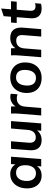

<svg xmlns="http://www.w3.org/2000/svg" viewBox="1228 -1938 717 3212"><g transform="rotate(-90 1586.0 -331.5)"><path d="M256 7Q192 7 143.5 -22Q95 -51 68 -106Q41 -161 41 -236Q41 -320 71 -383Q101 -446 155 -482Q209 -518 280 -518Q342 -518 386 -490Q430 -462 451 -411L439 -392L448 -505H571L531 0H408L418 -114L428 -98Q415 -65 389 -41Q363 -17 329 -5Q295 7 256 7ZM295 -88Q357 -88 393 -136.5Q429 -185 429 -267Q429 -343 396 -382Q363 -421 302 -421Q238 -421 201.5 -372.5Q165 -324 165 -241Q165 -168 199 -128Q233 -88 295 -88Z M848 7Q759 7 715 -46Q671 -99 680 -201L703 -505H829L805 -209Q801 -150 823.5 -120.5Q846 -91 894 -91Q950 -91 982 -127Q1014 -163 1019 -224L1043 -505H1167L1128 0H1005L1013 -103L1026 -98Q1004 -48 956.5 -20.5Q909 7 848 7Z M1261 0 1290 -362Q1293 -397 1294 -433.5Q1295 -470 1293 -505H1411L1415 -375L1401 -400Q1419 -455 1467.5 -486Q1516 -517 1574 -517Q1588 -517 1601.5 -515Q1615 -513 1624 -509L1615 -396Q1599 -402 1583 -405.5Q1567 -409 1549 -409Q1505 -409 1474.5 -391.5Q1444 -374 1428 -343.5Q1412 -313 1409 -273L1386 0Z M1889 7Q1811 7 1754 -23Q1697 -53 1667 -109Q1637 -165 1637 -240Q1637 -325 1669 -387.5Q1701 -450 1760 -484Q1819 -518 1897 -518Q1974 -518 2030.5 -487Q2087 -456 2117.5 -400.5Q2148 -345 2148 -271Q2148 -184 2116 -122Q2084 -60 2025.5 -26.5Q1967 7 1889 7ZM1889 -88Q1934 -88 1964 -112.5Q1994 -137 2008.5 -178.5Q2023 -220 2023 -274Q2023 -346 1991 -383.5Q1959 -421 1898 -421Q1851 -421 1821 -397Q1791 -373 1776 -331Q1761 -289 1761 -237Q1761 -163 1793.5 -125.5Q1826 -88 1889 -88Z M2235 0 2264 -362Q2270 -433 2267 -505H2385L2388 -405L2377 -411Q2399 -461 2447.5 -489.5Q2496 -518 2559 -518Q2650 -518 2694 -464Q2738 -410 2730 -307L2705 0H2581L2605 -301Q2610 -359 2587 -388.5Q2564 -418 2513 -418Q2454 -418 2421 -382.5Q2388 -347 2383 -286L2360 0Z M2808 -410 2816 -505H3172L3164 -410ZM3139 -104 3130 -5Q3112 2 3091.5 4.5Q3071 7 3050 7Q2964 7 2922 -41Q2880 -89 2887 -179L2922 -628L3050 -670L3012 -185Q3010 -151 3019 -131.5Q3028 -112 3046 -103.5Q3064 -95 3087 -95Q3100 -95 3112 -97Q3124 -99 3139 -104Z"/></g></svg>

Font: Muli
Style: Bold Italic
Weight: 700
Italic angle: -4.541°
Designer: Vernon Adams
Foundry: Vernon Adams
Version: Version 2.100; ttfautohint (v1.8.1.43-b0c9)